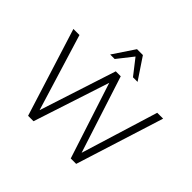

<svg xmlns="http://www.w3.org/2000/svg" viewBox="-212 -1216 1477 1477"><g transform="rotate(45 527.0 -477.5)"><path d="M265 0 39 -719H105L306 -63H287L500 -719H554L766 -63H749L951 -719H1015L788 0H729L521 -639H533L324 0ZM378 -780 495 -955H559L676 -780H626L527 -907L427 -780Z"/></g></svg>

Font: Nunitoga
Style: Light
Weight: 300
Designer: Vernon Adams
Foundry: Vernon Adams
Version: Version 1.0